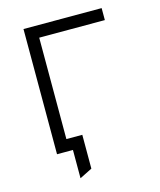

<svg xmlns="http://www.w3.org/2000/svg" viewBox="-125 -790 866 1037"><g transform="rotate(-15 308.0 -271.0)"><path d="M195 158V0H145V-66H265V123ZM106 0V-700H543V-633H176V0Z"/></g></svg>

Font: Overpass Mono Light
Style: Regular
Weight: 300
Monospace: yes
Designer: Delve Withrington, Dave Bailey
Foundry: Delve Fonts LLC
Version: Version 4.000